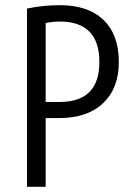

<svg xmlns="http://www.w3.org/2000/svg" viewBox="-20 -720 515 740"><path d="M84 0V-687Q117 -694 148.5 -697Q180 -700 211 -700Q320 -700 379 -643Q438 -586 438 -481Q438 -380 377.5 -322.5Q317 -265 209 -265H156V0ZM156 -327H210Q363 -327 363 -481Q363 -637 210 -637Q198 -637 183 -635.5Q168 -634 156 -631Z"/></svg>

Font: Ubuntu Sans Condensed
Style: Regular
Weight: 400
Width: 3
Designer: Dalton Maag Ltd
Foundry: Dalton Maag Ltd
Version: Version 1.006; ttfautohint (v1.8.4.7-5d5b)